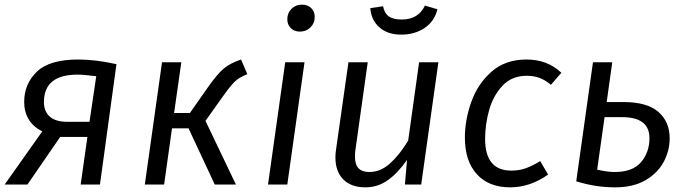

<svg xmlns="http://www.w3.org/2000/svg" viewBox="-20 -794 2945 826"><path d="M481 -518 410 0H327L356 -205H239L98 0H0L162 -229Q123 -248 103.5 -280.5Q84 -313 84 -355Q84 -433 138.5 -485.5Q193 -538 317 -538Q390 -538 481 -518ZM169 -355Q169 -315 194 -292.5Q219 -270 269 -270H365L394 -466Q340 -473 314 -473Q169 -473 169 -355Z M1044 -475Q1008 -461 988.5 -441.5Q969 -422 933 -371L864 -274L995 0H904L791 -242H720L686 0H603L677 -526H760L729 -308H797L877 -422Q916 -477 943 -499.5Q970 -522 1017 -538Z M1216 0H1133L1207 -526H1290ZM1216 -711Q1216 -738 1234 -756Q1252 -774 1279 -774Q1304 -774 1319 -759Q1334 -744 1334 -721Q1334 -694 1315.5 -676Q1297 -658 1270 -658Q1246 -658 1231 -673Q1216 -688 1216 -711Z M1423 -117Q1423 -135 1426 -153L1479 -526H1562L1510 -156Q1507 -137 1507 -122Q1507 -86 1522.5 -70Q1538 -54 1569 -54Q1617 -54 1658 -91Q1699 -128 1736 -189L1783 -526H1866L1792 0H1722L1731 -106Q1691 -49 1648 -18.5Q1605 12 1552 12Q1491 12 1457 -22Q1423 -56 1423 -117ZM1573 -759 1628 -767Q1634 -736 1653.5 -723Q1673 -710 1708 -710Q1780 -710 1808 -770L1862 -754Q1849 -702 1806.5 -673.5Q1764 -645 1706 -645Q1648 -645 1612.5 -676Q1577 -707 1573 -759Z M2395 -481 2350 -429Q2327 -449 2302 -458.5Q2277 -468 2246 -468Q2182 -468 2142 -425.5Q2102 -383 2084.5 -321Q2067 -259 2067 -196Q2067 -60 2180 -60Q2213 -60 2241.5 -70Q2270 -80 2304 -101L2338 -43Q2260 12 2175 12Q2083 12 2031.5 -44.5Q1980 -101 1980 -202Q1980 -278 2007.5 -355.5Q2035 -433 2094.5 -485.5Q2154 -538 2245 -538Q2335 -538 2395 -481Z M2861 -199Q2861 -146 2835.5 -98Q2810 -50 2757.5 -19Q2705 12 2626 12Q2542 12 2459 -14L2531 -526H2614L2590 -355H2662Q2764 -355 2812.5 -312.5Q2861 -270 2861 -199ZM2774 -200Q2774 -290 2656 -290H2581L2549 -64Q2594 -54 2624 -54Q2702 -54 2738 -96.5Q2774 -139 2774 -200Z"/></svg>

Font: Fira Sans Book
Style: Italic
Weight: 350
Italic angle: -8°
Designer: bBox Type GmbH & Carrois Corporate GbR & Edenspiekermann AG
Foundry: bBox Type GmbH & Carrois Corporate GbR & Edenspiekermann AG
Version: Version 4.301